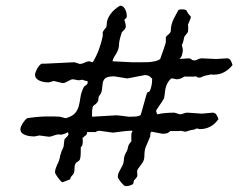

<svg xmlns="http://www.w3.org/2000/svg" viewBox="-20 -693 839 666"><path d="M388.7 -79.6Q388.7 -87.4 391.6 -94Q394.5 -100.6 398.2 -106.7Q401.9 -112.8 405 -119.4Q408.2 -126 409.2 -133.3Q409.7 -141.1 410.4 -145.5Q411.1 -149.9 412.1 -152.8Q413.1 -155.8 414.3 -158Q415.5 -160.2 416.5 -163.1Q418 -165 419.7 -168.2Q421.4 -171.4 422.9 -176.8Q423.8 -181.2 424.3 -183.8Q424.8 -186.5 425.8 -189Q426.8 -191.4 429 -194.6Q431.2 -197.8 436 -203.6Q435.5 -207 435.5 -209.5Q435.5 -211.9 435.5 -214.4Q435.5 -217.8 435.5 -221.2Q435.5 -224.6 436 -230Q436 -231.9 437.7 -234.4Q439.5 -236.8 439.5 -239.3H438.5Q438 -239.3 437.3 -239.5Q436.5 -239.7 435.5 -239.7Q428.2 -239.7 412.1 -238Q396 -236.3 372.1 -232.9L325.7 -239.3Q313.5 -239.3 313.5 -234.9H282.2Q282.2 -226.1 275.9 -222.2Q273.4 -221.2 271.2 -218.3Q269 -215.3 266.6 -215.3Q266.6 -211.4 266.8 -208.7Q267.1 -206.1 267.1 -203.6Q267.1 -193.4 265.4 -189Q263.7 -184.6 260.3 -182.6Q260.3 -167 259.8 -156Q259.3 -145 256.8 -139.2Q256.3 -137.2 251 -133.3Q245.6 -129.4 243.7 -128.4Q239.7 -122.1 239 -117.4Q238.3 -112.8 238.3 -106.4Q238.3 -99.6 237.8 -98.1Q236.3 -91.3 234.1 -88.6Q231.9 -85.9 230 -84Q228 -82 226.3 -79.6Q224.6 -77.1 223.1 -70.8L197.3 -61Q194.3 -61 189.9 -65.9Q185.5 -70.8 181.2 -76.7Q176.8 -82.5 173.8 -87.6Q170.9 -92.8 170.9 -93.8Q170.9 -101.6 172.9 -107.7Q174.8 -113.8 177.5 -119.6Q180.2 -125.5 182.9 -131.3Q185.5 -137.2 187 -144.5Q188 -146.5 188.5 -151.9Q189 -157.2 191.4 -159.7Q191.9 -166.5 195.6 -172.6Q199.2 -178.7 201.2 -187.5Q201.2 -188.5 201.4 -191.7Q201.7 -194.8 202.1 -198.5Q202.6 -202.1 203.1 -205.3Q203.6 -208.5 203.6 -209.5Q204.6 -211.4 210.4 -216.8Q216.3 -222.2 217.3 -225.6Q217.3 -227.5 217 -230.7Q216.8 -233.9 214.8 -233.9Q206.5 -229.5 199.2 -227.5Q191.9 -225.6 191.4 -225.6Q189 -226.6 187.3 -226.6Q185.5 -226.6 183.6 -226.6Q178.2 -226.6 174.1 -225.3Q169.9 -224.1 166 -222.7Q162.1 -221.2 158 -220Q153.8 -218.8 148.9 -218.8L116.7 -223.1Q106.9 -221.2 103.8 -220.5Q100.6 -219.7 98.1 -219.7Q91.8 -219.7 83.7 -220.7Q75.7 -221.7 68.4 -224.4Q61 -227.1 55.9 -231.9Q50.8 -236.8 50.8 -245.1Q50.8 -249 53.2 -254.9Q55.7 -260.7 59.3 -266.4Q63 -272 67.1 -276.6Q71.3 -281.2 74.7 -283.2Q98.6 -286.6 114.5 -287.8Q130.4 -289.1 144.5 -289.1Q155.8 -289.1 166.3 -289.1Q176.8 -289.1 188 -288.1Q199.7 -284.7 203.9 -283.9Q208 -283.2 209 -283.2Q231 -289.6 240.2 -300.3Q249.5 -311 253.2 -325Q256.8 -338.9 259 -355Q261.2 -371.1 269.5 -388.7Q271 -392.6 273.7 -394.3Q276.4 -396 278.6 -397.7Q280.8 -399.4 282.5 -401.6Q284.2 -403.8 284.2 -408.7Q283.7 -409.2 283.7 -410.2Q283.2 -411.1 283.2 -412.1Q279.8 -412.1 278.1 -412.4Q276.4 -412.6 274.7 -413.3Q272.9 -414.1 270.5 -414.8Q268.1 -415.5 263.7 -416.5Q260.7 -415.5 258.3 -415Q255.9 -414.6 252 -414.6L233.4 -418Q229 -418 224.6 -416Q220.2 -414.1 215.8 -411.4Q211.4 -408.7 206.8 -406.7Q202.1 -404.8 197.3 -404.8L166.5 -412.1Q156.7 -409.7 153.6 -408.4Q150.4 -407.2 147.9 -407.2Q141.6 -407.2 133.5 -408.4Q125.5 -409.7 118.4 -412.6Q111.3 -415.5 106.4 -420.7Q101.6 -425.8 101.6 -434.1Q101.6 -438 103.8 -443.6Q106 -449.2 109.1 -455.1Q112.3 -460.9 116.5 -465.6Q120.6 -470.2 124.5 -472.2H138.2L237.8 -477.1L256.8 -471.2Q264.2 -471.2 271.5 -474.9Q278.8 -478.5 287.6 -480.5Q290 -480.5 294.9 -478.8Q299.8 -477.1 300.8 -477.1Q301.3 -477.5 302.2 -478Q303.7 -479.5 303.7 -480.5Q314.9 -499 323.5 -522.5Q332 -545.9 336.4 -567.9V-580.6Q336.4 -582.5 338.9 -585.7Q341.3 -588.9 342.3 -591.3Q346.7 -595.2 348.4 -598.6Q350.1 -602.1 350.1 -607.4Q350.1 -618.2 354 -627.7Q357.9 -637.2 364.3 -645.5Q370.6 -653.8 378.9 -660.9Q387.2 -668 396.5 -673.3Q403.3 -673.3 408 -668.9Q412.6 -664.6 415.3 -658.4Q418 -652.3 418.9 -646.5Q419.9 -640.6 419.9 -637.7Q419.9 -631.3 415.8 -628.7Q411.6 -626 411.6 -622.6Q413.6 -618.7 414.8 -612.1Q416 -605.5 416.5 -603Q416.5 -598.1 415 -595.2Q413.6 -592.3 411.4 -589.8Q409.2 -587.4 406.7 -585.4Q404.3 -583.5 402.3 -580.6Q401.9 -579.1 400.4 -574.2Q398.9 -569.3 397.2 -563.2Q395.5 -557.1 394.3 -551.3Q393.1 -545.4 393.1 -543Q393.1 -530.8 390.4 -522.7Q387.7 -514.6 383.8 -508.1Q379.9 -501.5 376 -495.4Q372.1 -489.3 370.1 -480.5L436 -477.1H472.7Q481 -477.1 490 -477.3Q499 -477.5 507.6 -478.8Q516.1 -480 523.4 -482.2Q530.8 -484.4 535.6 -488.3Q535.6 -488.8 538.8 -497.3Q542 -505.9 545.7 -516.6Q549.3 -527.3 552.5 -536.9Q555.7 -546.4 555.2 -548.3V-563.5Q556.2 -566.4 558.8 -568.8Q561.5 -571.3 564.5 -573.7Q567.4 -576.2 569.8 -579.1Q572.3 -582 572.3 -585.4Q572.3 -597.2 575 -607.2Q577.6 -617.2 581.8 -626Q585.9 -634.8 590.6 -642.8Q595.2 -650.9 599.1 -658.7Q602.5 -659.7 605.5 -660.2Q608.4 -660.6 610.8 -660.6Q617.7 -660.6 622.3 -659.2Q627 -657.7 627 -656.2Q630.9 -647.9 635.3 -642.8Q639.6 -637.7 642.1 -635.3Q642.1 -632.8 640.6 -628.4Q639.2 -624 637.2 -619.6Q635.3 -615.2 633.8 -611.6Q632.3 -607.9 632.3 -607.4Q632.8 -601.6 632.8 -597.7Q632.8 -593.8 632.8 -591.3Q632.8 -585.9 632.1 -583.5Q631.3 -581.1 630.1 -579.1Q628.9 -577.1 627 -575.2Q625 -573.2 622.1 -569.3Q619.6 -566.4 618.9 -563.5Q618.2 -560.5 617.4 -556.9Q616.7 -553.2 615.5 -548.6Q614.3 -543.9 610.8 -537.1L614.3 -521Q614.3 -517.1 613.5 -512.2Q612.8 -507.3 611.3 -502.4Q609.9 -497.6 607.4 -493.7Q605 -489.7 601.6 -488.3L634.8 -490.7Q640.1 -490.7 644 -487.1Q647.9 -483.4 654.8 -483.4Q660.2 -483.4 666.3 -487.1Q672.4 -490.7 680.2 -490.7L730 -488.3L767.1 -490.7Q776.4 -490.7 780.5 -482.7Q784.7 -474.6 786.6 -467.3Q773.9 -451.7 758.1 -442.9Q742.2 -434.1 722.7 -434.1Q716.8 -434.1 715.3 -434.1Q713.9 -434.1 713.9 -435.1Q704.1 -433.6 695.3 -431.4Q686.5 -429.2 684.6 -428.2Q682.6 -427.2 679 -425.5Q675.3 -423.8 669.9 -423.8Q664.6 -423.8 660.2 -428.2Q652.3 -427.2 649.7 -427.2Q647 -427.2 645 -427.2Q632.3 -427.2 627.7 -427.2Q623 -427.2 622.1 -428.2Q611.8 -422.9 606 -420.4Q600.1 -418 592.3 -418Q583.5 -420.4 579.6 -420.7Q575.7 -420.9 573.7 -420.9Q565.4 -413.1 561.3 -405.3Q557.1 -397.5 554.9 -389.2Q552.7 -380.9 552 -372.1Q551.3 -363.3 549.3 -353Q547.4 -348.1 542.7 -341.3Q538.1 -334.5 533.4 -327.6Q528.8 -320.8 525.1 -315.2Q521.5 -309.6 521.5 -307.6Q522.5 -304.2 523.7 -300.8Q524.9 -297.4 525.9 -296.4Q530.8 -297.9 538.6 -299.1Q546.4 -300.3 554.9 -301Q563.5 -301.8 571.5 -302Q579.6 -302.2 585.4 -302.2L604.5 -296.4Q609.9 -296.4 616.2 -299.3Q622.6 -302.2 630.4 -302.2L680.2 -298.8L717.3 -302.2Q726.6 -302.2 731.2 -294.4Q735.8 -286.6 737.8 -279.8Q713.4 -245.1 672.9 -245.1Q670.4 -245.1 667.2 -246.3Q664.1 -247.6 663.6 -247.6Q662.6 -247.6 657.2 -245.1Q651.9 -242.7 649.9 -242.7Q646 -242.7 641.8 -241.5Q637.7 -240.2 633.8 -239.3Q627 -236.3 622.1 -236.3Q617.7 -236.8 614.3 -237.8Q611.3 -238.3 608.4 -238.8Q605.5 -239.3 604.5 -239.3Q602.1 -238.3 599.6 -238.3Q597.2 -238.3 594.7 -238.3Q579.6 -238.3 576.2 -238.3Q572.8 -238.3 572.3 -239.3Q563.5 -231.4 556.9 -230.2Q550.3 -229 543.5 -229L505.4 -236.3Q502 -233.9 501.5 -229Q501 -224.1 501 -219.7L485.4 -182.6Q484.4 -180.7 483.4 -176.8Q482.4 -172.9 481.9 -168.9Q481.4 -165 481.2 -161.4Q481 -157.7 481 -156.2Q481 -146.5 479.5 -140.6Q478 -134.8 475.1 -129.9Q472.2 -125 468 -119.9Q463.9 -114.7 458 -106.4Q455.6 -100.6 455.6 -98.6Q455.6 -93.3 456.1 -90.8Q456.5 -88.4 456.5 -85.9Q456.5 -84 456.1 -82.5Q455.6 -81.1 455.6 -80.1Q454.6 -78.1 450.9 -73.7Q447.3 -69.3 445.3 -68.4Q444.8 -65.9 443.4 -61.5Q441.9 -57.1 441.9 -54.7Q435.5 -50.8 429.4 -49.1Q423.3 -47.4 416 -47.4Q413.1 -47.4 408.4 -51.5Q403.8 -55.7 399.4 -61Q395 -66.4 391.8 -71.8Q388.7 -77.1 388.7 -79.6ZM376 -428.2Q362.3 -428.2 354.5 -426Q346.7 -423.8 342.3 -418.7Q337.9 -413.6 336.4 -405.5Q335 -397.5 334 -385.3Q333 -372.6 327.9 -365.7Q322.8 -358.9 322.8 -358.4Q322.8 -357.9 322.3 -355.5Q321.8 -353 321.3 -350.1Q320.8 -347.2 320.6 -344.7Q320.3 -342.3 320.3 -342.3Q316.4 -335.9 313 -333Q309.6 -330.1 306.9 -328.4Q304.2 -326.7 302.5 -324.2Q300.8 -321.8 300.8 -315.9Q299.3 -314.5 299.3 -302.2V-288.1L382.3 -293Q385.3 -293 394.5 -292.2Q403.8 -291.5 426.8 -288.1Q438 -288.1 448.5 -288.6Q459 -289.1 466.8 -293Q467.8 -293 470.7 -303.2Q473.6 -313.5 477.3 -326.7Q481 -339.8 484.4 -352.3Q487.8 -364.7 489.3 -369.1Q490.7 -372.1 491.7 -372.8Q492.7 -373.5 493.9 -373.8Q495.1 -374 496.6 -374.5Q498 -375 499.5 -377.4Q507.8 -394.5 507.8 -419.9Q500.5 -428.2 494.9 -430.4Q489.3 -432.6 482.4 -432.6L421.9 -420.9Z"/></svg>

Font: IM FELL English
Style: Italic
Weight: 400
Italic angle: -18°
Designer: Igino Marini
Foundry: Igino Marini
Version: 3.00